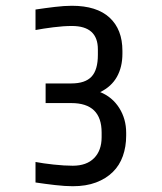

<svg xmlns="http://www.w3.org/2000/svg" viewBox="-20 -633 560 665"><path d="M229 -543Q200 -543 164.5 -538.5Q129 -534 103 -529V-600Q136 -605 169.5 -609Q203 -613 229 -613Q315 -613 359.5 -572Q404 -531 404 -457V-447Q404 -401 385 -367Q366 -333 327 -314Q369 -297 393 -259Q417 -221 417 -173V-163Q417 -125 405.5 -92.5Q394 -60 370.5 -37Q347 -14 312.5 -1Q278 12 232 12Q206 12 171 8Q136 4 103 -1V-72Q129 -67 166 -63Q203 -59 232 -59Q280 -59 306 -85.5Q332 -112 332 -158V-174Q332 -276 227 -276H138V-344H227Q275 -344 297 -367.5Q319 -391 319 -443V-462Q319 -543 229 -543Z"/></svg>

Font: Ropa Sans
Style: Regular
Weight: 400
Designer: Botio Nikoltchev
Foundry: Botjo Nikoltchev
Version: Version 1.002